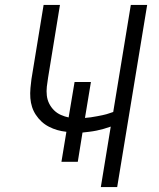

<svg xmlns="http://www.w3.org/2000/svg" viewBox="-20 -755 640 775"><path d="M387 0 427 -244Q413 -239 399 -235Q385 -231 370.5 -228Q356 -225 339.5 -223Q323 -221 313 -220L294 -102H228L248 -223Q229 -225 211.5 -230Q194 -235 177.5 -243.5Q161 -252 148 -264Q135 -276 125 -291Q115 -306 109.5 -323Q104 -340 102.5 -359Q101 -378 103 -400.5Q105 -423 107 -436L156 -735H222L174 -441Q171 -423 169 -405Q167 -387 169 -369.5Q171 -352 178.5 -337Q186 -322 198 -310Q210 -298 226 -291Q242 -284 257 -281L281 -424H347L323 -279Q335 -280 346.5 -281.5Q358 -283 373 -286Q388 -289 399.5 -291.5Q411 -294 419 -297L437 -303L508 -735H574L453 0Z"/></svg>

Font: Iosevka Aile Light Oblique
Style: Regular
Weight: 300
Italic angle: -9°
Designer: Belleve Invis
Foundry: Belleve Invis
Version: Version 31.1.0; ttfautohint (v1.8.4)